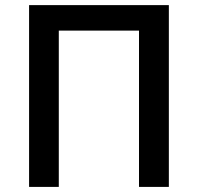

<svg xmlns="http://www.w3.org/2000/svg" viewBox="-20 -734 777 754"><path d="M643.1 0H525.9V-613.8H210.9V0H94.2V-713.9H643.1Z"/></svg>

Font: JBL Sans
Style: Semibold
Weight: 600
Version: Version 1.10